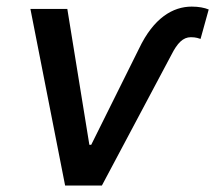

<svg xmlns="http://www.w3.org/2000/svg" viewBox="-20 -573 665 593"><path d="M73.9 -545.5 181.1 0H294.7L509.2 -403.4C527.7 -440 545.1 -458.1 569.6 -458.1C585.9 -458.1 594.8 -454.2 599.4 -452.8L624.6 -543.7C611.9 -549 593.8 -552.6 572.1 -552.6C514.2 -552.6 454.5 -517.8 409.4 -422.9L261.7 -125.7H256L187.9 -545.5Z"/></svg>

Font: Magic Ui Pro Medium
Style: Italic
Weight: 500
Italic angle: -9.39999°
Designer: Stefan Endress, Andreas Faust
Version: Version 1.000;FEAKit 1.0